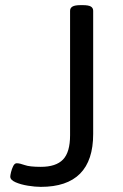

<svg xmlns="http://www.w3.org/2000/svg" viewBox="-20 -722 481 748"><path d="M139 6Q117 6 89 1.5Q61 -3 40.5 -12Q20 -21 20 -34Q20 -39 23 -51.5Q26 -64 31.5 -75Q37 -86 45 -86Q57 -86 76 -79Q95 -72 139 -72Q198 -72 225.5 -100.5Q253 -129 253 -195V-680Q253 -691 262.5 -696.5Q272 -702 294 -702H302Q325 -702 334 -696.5Q343 -691 343 -680V-200Q343 6 139 6Z"/></svg>

Font: Asap Semi Expanded
Style: Regular
Weight: 400
Width: 6
Designer: Pablo Cosgaya
Foundry: Omnibus-Type
Version: Version 3.001; ttfautohint (v1.8.4.7-5d5b)